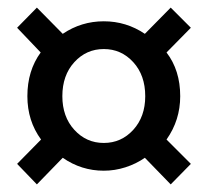

<svg xmlns="http://www.w3.org/2000/svg" viewBox="-20 -582 546 505"><path d="M25 -151 88 -215Q52 -264 52 -329Q52 -396 87 -444L25 -509L77 -562L145 -493Q194 -526 253 -526Q312 -526 361 -493L429 -562L482 -509L418 -444Q454 -397 454 -329Q454 -266 418 -215L482 -151L429 -97L361 -167Q338 -151 310 -142Q282 -133 253 -133Q194 -133 145 -167L77 -97ZM362 -329Q362 -384 330.5 -418.5Q299 -453 253 -453Q207 -453 175.5 -418.5Q144 -384 144 -329Q144 -275 175.5 -240.5Q207 -206 253 -206Q299 -206 330.5 -240.5Q362 -275 362 -329Z"/></svg>

Font: Assistant SemiBold
Style: Regular
Weight: 600
Designer: Hebrew By Ben Nathan, Latin by Paul Hunt
Version: Version 2.001; ttfautohint (v1.6)